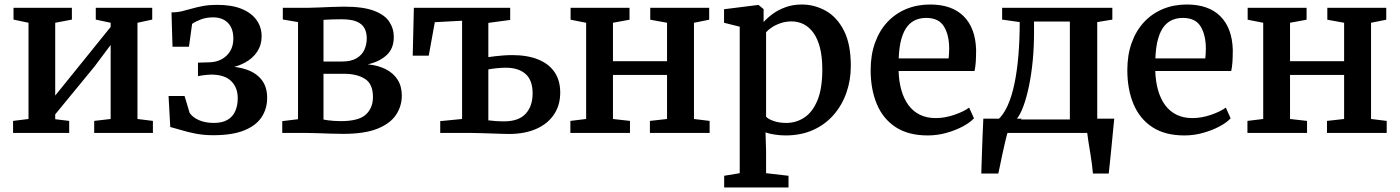

<svg xmlns="http://www.w3.org/2000/svg" viewBox="-20 -590 6212 852"><path d="M38 0V-53.5L106.5 -62V-489L40 -503V-555.5H299V-503L225 -489V-166L293 -250L471 -470.5V-489L405 -503V-555.5H655.5V-503L590 -489V-62L658.5 -53.5V0H398V-53.5L471 -62V-390.5L399.5 -295L225 -82.5V-61L287 -53.5V0Z M926.5 10Q884 10 848.2 3Q812.5 -4 784 -12.8Q755.5 -21.5 735.5 -26.5L728 -164H799L821.5 -89Q834.5 -69.5 862.5 -57Q890.5 -44.5 929 -44.5Q966.5 -44.5 990 -58.5Q1013.5 -72.5 1024.2 -97.5Q1035 -122.5 1035 -154Q1035 -201.5 1005.8 -230.2Q976.5 -259 916 -259Q910 -259 897.8 -257.8Q885.5 -256.5 874.2 -255Q863 -253.5 858.5 -252V-312L909 -313.5Q938.5 -314 962.5 -326.5Q986.5 -339 1001 -362.5Q1015.5 -386 1015.5 -419Q1015.5 -450 1004.2 -471Q993 -492 972.8 -502.5Q952.5 -513 926 -513Q894.5 -513 869.8 -503.2Q845 -493.5 832.5 -484L818.5 -382.5H745.5L741 -535Q765.5 -535 787.5 -540.2Q809.5 -545.5 832 -552Q854.5 -558.5 881.5 -563.5Q908.5 -568.5 943.5 -568.5Q1008 -568.5 1051.8 -550.8Q1095.5 -533 1118.2 -501.5Q1141 -470 1141 -428.5Q1141 -390.5 1121 -360.2Q1101 -330 1064.5 -310.8Q1028 -291.5 978 -285V-296Q1035 -295.5 1077 -280.2Q1119 -265 1142.2 -234.2Q1165.5 -203.5 1165.5 -155.5Q1165.5 -107.5 1140.8 -70Q1116 -32.5 1063.2 -11.2Q1010.5 10 926.5 10Z M1503 4Q1478.5 4 1448.2 3Q1418 2 1390 1Q1362 0 1344 0H1232.5V-52.5L1302.5 -61V-492L1235 -503.5V-555.5H1351.5Q1368.5 -555.5 1395.5 -556.8Q1422.5 -558 1452.2 -559.2Q1482 -560.5 1507 -560.5Q1591 -560.5 1639 -542.5Q1687 -524.5 1707.2 -494Q1727.5 -463.5 1727.5 -426Q1727.5 -374.5 1695.5 -345.2Q1663.5 -316 1612 -304.5Q1658 -300 1692 -282.8Q1726 -265.5 1744.5 -236.2Q1763 -207 1763 -165.5Q1763 -119 1737.5 -80.5Q1712 -42 1655.2 -19Q1598.5 4 1503 4ZM1493 -52.5Q1571.5 -52.5 1603.2 -81.5Q1635 -110.5 1635 -159.5Q1635 -217.5 1599.5 -240Q1564 -262.5 1508 -262.5H1415.5V-59.5Q1423 -58 1435.2 -56.2Q1447.5 -54.5 1462.5 -53.5Q1477.5 -52.5 1493 -52.5ZM1415.5 -317H1497.5Q1538 -317 1562.2 -331.5Q1586.5 -346 1597 -369.5Q1607.5 -393 1607.5 -420Q1607.5 -445 1597.8 -464Q1588 -483 1563.8 -493.8Q1539.5 -504.5 1495 -504.5Q1475 -504.5 1454.5 -503.8Q1434 -503 1415.5 -502Z M2238.5 4.5Q2227 4.5 2205.2 3.8Q2183.5 3 2158.5 2.2Q2133.5 1.5 2111.5 0.8Q2089.5 0 2076.5 0H1933.5V-52.5L2030.5 -62V-498L1909.5 -491.5L1882.5 -343H1811.5L1816.5 -555.5H2244V-501.5L2147 -488.5V-336.5Q2159.5 -338.5 2177 -340.5Q2194.5 -342.5 2214.2 -344Q2234 -345.5 2253 -345.5Q2320 -345.5 2367.8 -326.2Q2415.5 -307 2440.8 -270Q2466 -233 2466 -179.5Q2466 -123 2438.2 -81.8Q2410.5 -40.5 2359.5 -18Q2308.5 4.5 2238.5 4.5ZM2217 -51.5Q2281.5 -51.5 2312.5 -85.2Q2343.5 -119 2343.5 -175.5Q2343.5 -234 2312.2 -261.8Q2281 -289.5 2224.5 -289.5Q2204.5 -289.5 2183.2 -287.2Q2162 -285 2147 -282V-56Q2160.5 -54 2179 -52.8Q2197.5 -51.5 2217 -51.5Z M2511 0V-53.5L2581 -62V-489L2512 -502.5V-555.5H2773.5V-502.5L2700 -489V-318.5H2940V-489L2865.5 -502.5V-555.5H3127V-502.5L3059.5 -489V-62L3129 -53.5V0H2864V-53.5L2940 -62V-257.5H2700V-62L2775.5 -53.5V0Z M3193.5 242V190L3262.5 178.5V-471.5L3193 -489V-549L3344 -568H3346L3368.5 -549.5V-492Q3384 -510 3408.5 -528Q3433 -546 3465.8 -558Q3498.5 -570 3537.5 -570Q3594.5 -570 3644.5 -542Q3694.5 -514 3725 -454Q3755.5 -394 3755.5 -297Q3755.5 -234.5 3736 -178.8Q3716.5 -123 3679.2 -80.2Q3642 -37.5 3588.2 -13.2Q3534.5 11 3465.5 11Q3443 11 3418 7.2Q3393 3.5 3377 -2.5L3379.5 81V178.5L3479 190V242ZM3469 -44.5Q3513.5 -44.5 3549.8 -68.8Q3586 -93 3607.5 -145Q3629 -197 3629 -281.5Q3629 -338 3618.5 -378.5Q3608 -419 3589.2 -444.8Q3570.5 -470.5 3545.8 -482.8Q3521 -495 3492.5 -495Q3467 -495 3444.8 -487.5Q3422.5 -480 3405.8 -469Q3389 -458 3379.5 -447V-72.5Q3387 -62.5 3411.8 -53.5Q3436.5 -44.5 3469 -44.5Z M4097 11Q4010.5 11 3954.2 -26Q3898 -63 3870.8 -128.5Q3843.5 -194 3843.5 -279Q3843.5 -346 3862.8 -399.8Q3882 -453.5 3917.2 -491.5Q3952.5 -529.5 4001 -549.8Q4049.5 -570 4107.5 -570Q4204 -570 4256.2 -518Q4308.5 -466 4311.5 -369.5Q4311.5 -338.5 4310 -315.5Q4308.5 -292.5 4304.5 -275H3967.5Q3969 -228 3980 -189.5Q3991 -151 4011.5 -123.2Q4032 -95.5 4062.2 -80.8Q4092.5 -66 4132 -66Q4173.5 -66 4215.8 -80.8Q4258 -95.5 4280.5 -112.5L4302 -65Q4285 -46.5 4253 -29.2Q4221 -12 4180.2 -0.5Q4139.5 11 4097 11ZM3968 -331H4189.5Q4190.5 -340 4191.2 -352Q4192 -364 4192 -373.5Q4192 -434 4169 -472.2Q4146 -510.5 4090 -510.5Q4065 -510.5 4043.8 -501.8Q4022.5 -493 4006.2 -472.8Q3990 -452.5 3980 -417.8Q3970 -383 3968 -331Z M4386.5 0V-58H4407.5Q4432.5 -80 4451 -120.5Q4469.5 -161 4481.2 -216.8Q4493 -272.5 4499 -342.2Q4505 -412 4505 -492L4427 -503V-555.5H4916V-503L4849 -492V0ZM4490 -60H4727.5V-494.5H4568.5V-445.5Q4568.5 -381.5 4562.8 -321.2Q4557 -261 4546.2 -209Q4535.5 -157 4521.2 -118.5Q4507 -80 4490 -60ZM4334.5 180Q4335.5 147 4336.8 106.2Q4338 65.5 4339.8 22Q4341.5 -21.5 4343.5 -63.5H4514L4452 -4.5Q4447 11 4440.8 37.8Q4434.5 64.5 4428.2 93.8Q4422 123 4417.2 146.5Q4412.5 170 4410 180ZM4830 180Q4828.5 161 4825.2 136.8Q4822 112.5 4817.8 87.2Q4813.5 62 4810 39.2Q4806.5 16.5 4804.5 0L4761 -63.5H4924.5Q4922.5 -45 4920.2 -20.5Q4918 4 4915.2 31.5Q4912.5 59 4909.8 86.5Q4907 114 4904.5 138.2Q4902 162.5 4900 180Z M5236 11Q5149.5 11 5093.2 -26Q5037 -63 5009.8 -128.5Q4982.5 -194 4982.5 -279Q4982.5 -346 5001.8 -399.8Q5021 -453.5 5056.2 -491.5Q5091.5 -529.5 5140 -549.8Q5188.5 -570 5246.5 -570Q5343 -570 5395.2 -518Q5447.5 -466 5450.5 -369.5Q5450.5 -338.5 5449 -315.5Q5447.5 -292.5 5443.5 -275H5106.5Q5108 -228 5119 -189.5Q5130 -151 5150.5 -123.2Q5171 -95.5 5201.2 -80.8Q5231.5 -66 5271 -66Q5312.5 -66 5354.8 -80.8Q5397 -95.5 5419.5 -112.5L5441 -65Q5424 -46.5 5392 -29.2Q5360 -12 5319.2 -0.5Q5278.5 11 5236 11ZM5107 -331H5328.5Q5329.5 -340 5330.2 -352Q5331 -364 5331 -373.5Q5331 -434 5308 -472.2Q5285 -510.5 5229 -510.5Q5204 -510.5 5182.8 -501.8Q5161.5 -493 5145.2 -472.8Q5129 -452.5 5119 -417.8Q5109 -383 5107 -331Z M5515.5 0V-53.5L5585.5 -62V-489L5516.5 -502.5V-555.5H5778V-502.5L5704.5 -489V-318.5H5944.5V-489L5870 -502.5V-555.5H6131.5V-502.5L6064 -489V-62L6133.5 -53.5V0H5868.5V-53.5L5944.5 -62V-257.5H5704.5V-62L5780 -53.5V0Z"/></svg>

Font: Merriweather SemiBold
Style: Regular
Weight: 600
Version: Version 2.100